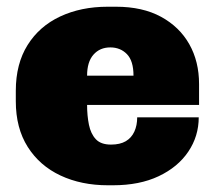

<svg xmlns="http://www.w3.org/2000/svg" viewBox="-20 -541 641 571"><path d="M301 10Q222 10 160 -19Q98 -48 62.5 -104Q27 -160 27 -240V-271Q27 -351 62 -407Q97 -463 159 -492Q221 -521 300 -521H325Q404 -521 459 -491Q514 -461 543 -409.5Q572 -358 572 -291V-229H239Q239 -197 244.5 -170Q250 -143 265 -127Q280 -111 310 -111Q337 -111 354 -121Q371 -131 379.5 -149.5Q388 -168 388 -192H571Q571 -136 540 -90Q509 -44 452 -17Q395 10 316 10ZM239 -316H377Q377 -360 357.5 -380Q338 -400 308 -400Q277 -400 258 -378.5Q239 -357 239 -316Z"/></svg>

Font: Chivo Medium Black
Style: Regular
Weight: 900
Version: Version 2.002